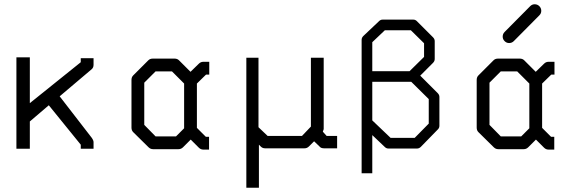

<svg xmlns="http://www.w3.org/2000/svg" viewBox="-20 -747 2740 901"><path d="M120 -177V-49H57V-478H120V-263L359 -455V-474H419V-443Q419 -429.5 410 -422L260 -295L410 -101Q419 -88.5 419 -80V-49H359V-68L209 -253Z M904 -147 946 -105H961V-45H934Q922 -45 913 -54L875 -92L839 -56Q830 -47 818 -47H698Q686 -47 677 -56L605 -127Q597 -135 597 -148V-372Q597 -385 605 -393L676 -464Q684 -472 697 -472H799Q812 -472 820 -464L874 -410L913 -448Q922 -457 934 -457H962V-397H947L904 -355ZM844 -145V-355L787 -412H710L657 -359V-161L710 -107H806Z M1136 -476H1193V-150L1236 -109H1397L1439 -153V-476H1499V-141Q1499 -139 1495 -129L1513 -109H1562V-51H1501Q1486 -51 1480 -59L1454 -84L1430 -60Q1421 -51 1409 -51H1224Q1212 -51 1204 -59L1195 -68V134H1136Z M1727 -182 1813 -100H1926L1992 -167V-282L1910 -363H1727ZM1727 -113V66H1677V-560Q1677 -570 1685 -578L1759 -648Q1766 -655 1776 -655H1919Q1929 -655 1936 -648L2012 -572Q2020 -564 2020 -554V-470Q2020 -460 2012 -452L1952 -392L2034 -310Q2042 -302 2042 -292V-157Q2042 -147 2035 -140L1955 -58Q1947 -50 1937 -50H1803Q1793 -50 1786 -57ZM1727 -413H1902L1970 -480V-544L1908 -605H1786L1727 -549Z M2339 -575Q2339 -588 2348 -597L2468 -718Q2477 -727 2489 -727Q2502 -727 2511 -718Q2520 -709 2520 -696Q2520 -684 2511 -675L2391 -554Q2382 -545 2369 -545Q2357 -545 2348 -554Q2339 -563 2339 -575ZM2524 -147 2566 -105H2581V-45H2554Q2542 -45 2533 -54L2495 -92L2459 -56Q2450 -47 2438 -47H2318Q2306 -47 2297 -56L2225 -127Q2217 -135 2217 -148V-372Q2217 -385 2225 -393L2296 -464Q2304 -472 2317 -472H2419Q2432 -472 2440 -464L2494 -410L2533 -448Q2542 -457 2554 -457H2582V-397H2567L2524 -355ZM2464 -145V-355L2407 -412H2330L2277 -359V-161L2330 -107H2426Z"/></svg>

Font: ibm3270
Style: Regular
Weight: 400
Monospace: yes
Version: Version 2.0.3